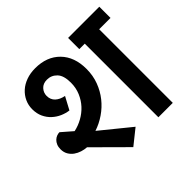

<svg xmlns="http://www.w3.org/2000/svg" viewBox="-161 -823 1018 1018"><g transform="rotate(-45 347.5 -314.0)"><path d="M502 -552H461V-636H695V-552H610V0H502ZM224 -646Q311 -646 362.5 -593.5Q414 -541 414 -451Q414 -401 398 -358.5Q382 -316 355 -282Q328 -248 291.5 -223Q255 -198 215 -185L381 -50L296 18L122 -155Q104 -156 85 -162Q66 -168 50.5 -179Q35 -190 25 -207Q15 -224 15 -247Q15 -264 20.5 -277Q26 -290 35 -298.5Q44 -307 54.5 -311Q65 -315 75 -315L136 -262Q169 -269 199.5 -286Q230 -303 253 -328Q276 -353 290 -386Q304 -419 304 -458Q304 -511 281 -535Q258 -559 225 -559Q196 -559 179.5 -541Q163 -523 163 -499Q163 -471 181.5 -453.5Q200 -436 232 -430L194 -359Q170 -362 146 -372.5Q122 -383 102.5 -401Q83 -419 71 -444.5Q59 -470 59 -503Q59 -533 71 -559Q83 -585 104.5 -604.5Q126 -624 156.5 -635Q187 -646 224 -646Z"/></g></svg>

Font: Ek Mukta SemiBold
Style: Regular
Weight: 600
Designer: Girish Dalvi and Yashodeep Gholap
Foundry: Ek Type
Version: Version 2.538;PS 1.002;hotconv 16.6.51;makeotf.lib2.5.65220;